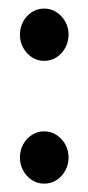

<svg xmlns="http://www.w3.org/2000/svg" viewBox="-20 -420 206 448"><path d="M83 8.5Q67 8.5 54.2 0Q41.5 -8.5 34 -22.2Q26.5 -36 26.5 -52.5Q26.5 -69 34 -83Q41.5 -97 54.5 -105.2Q67.5 -113.5 83 -113.5Q99 -113.5 112 -105Q125 -96.5 132.5 -82.8Q140 -69 140 -53Q140 -36 132.5 -22.2Q125 -8.5 112.2 0Q99.5 8.5 83 8.5ZM83 -278Q67 -278 54.2 -286.5Q41.5 -295 34 -308.8Q26.5 -322.5 26.5 -339Q26.5 -355.5 34 -369.5Q41.5 -383.5 54.5 -391.8Q67.5 -400 83 -400Q99 -400 112 -391.5Q125 -383 132.5 -369.2Q140 -355.5 140 -339.5Q140 -322.5 132.5 -308.8Q125 -295 112.2 -286.5Q99.5 -278 83 -278Z"/></svg>

Font: Fraunces 96pt
Style: Regular
Weight: 400
Version: Version 1.000;[b76b70a41]